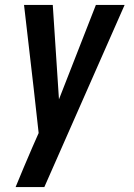

<svg xmlns="http://www.w3.org/2000/svg" viewBox="-20 -540 540 775"><path d="M43 215Q59 175 76 135.5Q93 96 110 56L136 -3L116 -183L77 -520H193L218 -139L367 -520H483L159 215Z"/></svg>

Font: Iosevka Oblique
Style: Bold
Weight: 700
Italic angle: -9°
Monospace: yes
Designer: Belleve Invis
Foundry: Belleve Invis
Version: Version 32.5.0; ttfautohint (v1.8.4)